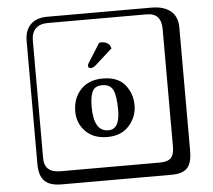

<svg xmlns="http://www.w3.org/2000/svg" viewBox="-62 -822 1223 1102"><g transform="rotate(-5 550.0 -271.0)"><path d="M533.2 -578.1Q537.6 -580.6 546.4 -580.6Q576.7 -580.6 593.8 -560.5L601.6 -541L502.4 -451.7Q487.8 -438.5 471.7 -438.5Q466.8 -438.5 462.6 -442.4Q458.5 -446.3 458.5 -450.7Q458.5 -461.4 465.3 -470.7ZM362.8 -196.8Q362.8 -274.9 409.4 -324Q456.1 -373 536.1 -373Q623 -373 664.1 -322.5Q705.1 -272 705.1 -204.1Q705.1 -138.2 660.2 -87.2Q615.2 -36.1 534.2 -36.1Q454.1 -36.1 408.4 -83.5Q362.8 -130.9 362.8 -196.8ZM529.8 -335Q506.8 -335 491.9 -325.9Q477.1 -316.9 470.5 -298.3Q463.9 -279.8 461.4 -261.5Q459 -243.2 459 -214.8Q459 -73.7 543.9 -74.2Q608.9 -74.2 608.9 -184.1Q608.9 -266.1 592.3 -300.5Q575.7 -335 529.8 -335ZM249 -717.8Q204.1 -717.8 179.9 -693.8Q155.8 -669.9 155.8 -625V53.2Q155.8 136.2 249 136.2H820.8Q865.7 136.2 884.8 117.2Q903.8 98.1 903.8 53.2V-625Q903.8 -717.8 820.8 -717.8ZM1000 84Q1000 152.8 973.4 182.4Q946.8 211.9 880.9 211.9H249Q181.2 211.9 150.6 181.4Q120.1 150.9 120.1 84V-625Q120.1 -687 154.1 -720.5Q188 -753.9 249 -753.9H851.1Q920.9 -753.9 960.4 -721.9Q1000 -689.9 1000 -625Z"/></g></svg>

Font: Linux Biolinum Keyboard
Style: Regular
Weight: 700
Designer: Philipp H. Poll
Foundry: Philipp H. Poll
Version: Version 0.6.1 ; ttfautohint (v0.9)